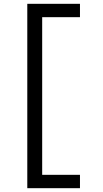

<svg xmlns="http://www.w3.org/2000/svg" viewBox="-20 -843 540 1006"><path d="M123 143V-823H399V-753H201V73H399V143Z"/></svg>

Font: Iosevka Term Curly
Style: Regular
Weight: 400
Designer: Belleve Invis
Foundry: Belleve Invis
Version: Version 32.3.0